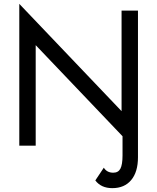

<svg xmlns="http://www.w3.org/2000/svg" viewBox="-20 -755 815 995"><path d="M562 220Q504 220 474 180L518 114Q534 140 567 140Q593 140 604 119Q615 98 615 50V-49L165 -521V0H80V-735L610 -179V-700H695V60Q695 136 660 178Q625 220 562 220Z"/></svg>

Font: Von Book
Style: Regular
Weight: 400
Version: Version 4.000; ttfautohint (v1.8.4.7-5d5b)